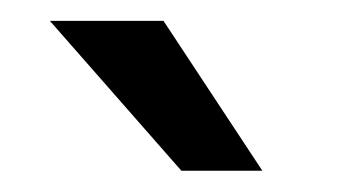

<svg xmlns="http://www.w3.org/2000/svg" viewBox="-20 -770 349 184"><path d="M231.4 -606.4H153.8L27.8 -750H136.7Z"/></svg>

Font: Mardoto
Style: Regular
Weight: 400
Designer: Christian Robertson, Vahan Hovhannisyan
Foundry: Google
Version: Version 1.000